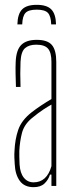

<svg xmlns="http://www.w3.org/2000/svg" viewBox="-20 -770 314 795"><path d="M119 5Q81 5 62 -21Q43 -47 41 -90Q40 -105 39.5 -118Q39 -131 40 -145Q42 -193 55.5 -232.5Q69 -272 111 -305Q129 -319 150 -333Q171 -347 193 -360V-514Q193 -552 179 -568.5Q165 -585 130 -585Q100 -585 83.5 -570.5Q67 -556 65 -514Q63 -468 65 -410H46Q45 -437 44.5 -464.5Q44 -492 45 -514Q47 -563 68 -584Q89 -605 132 -605Q177 -605 195 -583.5Q213 -562 213 -514V0H193V-47H187Q180 -25 164 -10Q148 5 119 5ZM119 -15Q174 -15 193 -82V-337Q177 -328 158 -315.5Q139 -303 111 -280Q80 -254 71 -219.5Q62 -185 60 -145Q60 -137 60 -121.5Q60 -106 61 -90Q63 -54 78.5 -34.5Q94 -15 119 -15ZM52 -669H72Q73 -703 85.5 -716.5Q98 -730 132 -730Q166 -730 178.5 -716.5Q191 -703 192 -669H212Q211 -712 192.5 -731Q174 -750 132 -750Q90 -750 71.5 -731Q53 -712 52 -669Z"/></svg>

Font: Big Shoulders Display Thin
Style: Regular
Weight: 100
Designer: Patric King
Foundry: XO Type Co
Version: Version 1.000; ttfautohint (v1.8.2)